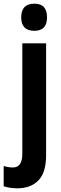

<svg xmlns="http://www.w3.org/2000/svg" viewBox="-60 -832 331 1041"><path d="M55 -738Q55 -812 126 -812Q162 -812 178.5 -793Q195 -774 195 -738Q195 -665 126 -665Q55 -665 55 -738ZM36 189Q17 189 -2.5 186.5Q-22 184 -40 178V68Q-14 76 10 76Q61 76 61 2V-597H190V9Q190 102 149.5 145Q109 188 36 189Z"/></svg>

Font: Noto Sans Tamil UI ExtraCondensed
Style: Bold
Weight: 700
Width: 2
Designer: Jelle Bosma - Monotype Design Team
Foundry: Monotype Imaging Inc.
Version: Version 2.004; ttfautohint (v1.8.4.7-5d5b)